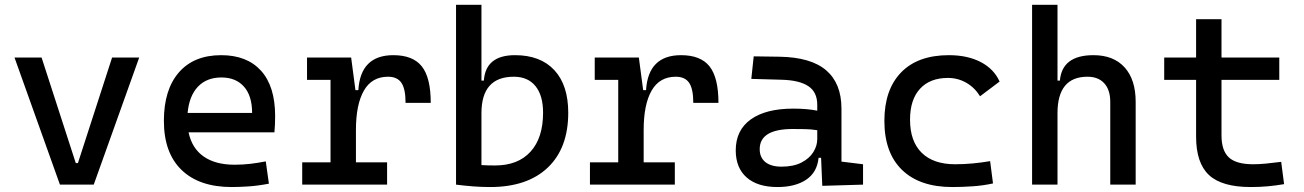

<svg xmlns="http://www.w3.org/2000/svg" viewBox="-20 -752 5313 782"><path d="M224.1 0 39.1 -517.6H149.4L288.6 -87.9H297.4L436.5 -517.6H546.9L361.8 0Z M923.8 9.8Q791.5 9.8 719.5 -59.8Q647.5 -129.4 647.5 -259.8Q647.5 -386.7 708.5 -457Q769.5 -527.3 880.9 -527.3Q985.8 -527.3 1043.2 -463.9Q1100.6 -400.4 1100.6 -279.3Q1100.6 -243.7 1097.7 -212.9H748Q761.7 -147.9 809.6 -114.5Q857.4 -81.1 935.5 -81.1Q967.8 -81.1 999 -84.7Q1030.3 -88.4 1062.5 -94.7L1075.2 -3.9Q1029.3 4.9 991.2 7.3Q953.1 9.8 923.8 9.8ZM744.1 -292H1006.8Q1006.8 -361.8 973.6 -399.2Q940.4 -436.5 881.8 -436.5Q821.8 -436.5 786.1 -398.9Q750.5 -361.3 744.1 -292Z M1429.7 -222.7V-90.8H1556.6V0H1210.9V-90.8H1326.2V-426.8H1230.5V-517.6H1410.2L1427.7 -384.8H1439.5Q1448.2 -527.3 1582 -527.3Q1662.1 -527.3 1698.2 -481.4Q1734.4 -435.5 1734.4 -333H1631.8Q1631.8 -389.6 1615 -414.6Q1598.1 -439.5 1560.5 -439.5Q1494.6 -439.5 1462.2 -383.1Q1429.7 -326.7 1429.7 -222.7Z M1976.1 9.8Q1940.9 9.8 1906.7 7.1Q1872.6 4.4 1837.4 0V-732.4H1940.9V-423.8H1950.7Q1958 -527.3 2077.6 -527.3Q2181.2 -527.3 2237.8 -466.3Q2294.4 -405.3 2294.4 -293Q2294.4 -148.9 2211.2 -69.6Q2127.9 9.8 1976.1 9.8ZM1940.9 -291V-79.6Q1954.6 -78.6 1968.8 -78.4Q1982.9 -78.1 1996.6 -78.1Q2089.8 -78.1 2140.9 -134.3Q2191.9 -190.4 2191.9 -293Q2191.9 -363.3 2160.9 -401.4Q2129.9 -439.5 2072.8 -439.5Q1940.9 -439.5 1940.9 -291Z M2601.6 -222.7V-90.8H2728.5V0H2382.8V-90.8H2498V-426.8H2402.3V-517.6H2582L2599.6 -384.8H2611.3Q2620.1 -527.3 2753.9 -527.3Q2834 -527.3 2870.1 -481.4Q2906.2 -435.5 2906.2 -333H2803.7Q2803.7 -389.6 2786.9 -414.6Q2770 -439.5 2732.4 -439.5Q2666.5 -439.5 2634 -383.1Q2601.6 -326.7 2601.6 -222.7Z M3329.1 4.9 3324.2 -109.4H3314Q3308.1 -49.8 3263.4 -20Q3218.8 9.8 3146.5 9.8Q3065.4 9.8 3021 -29.3Q2976.6 -68.4 2976.6 -139.6Q2976.6 -221.7 3037.8 -265.6Q3099.1 -309.6 3210.9 -309.6Q3266.6 -309.6 3308.6 -301.3V-325.2Q3308.6 -377 3272.2 -401.1Q3235.8 -425.3 3164.1 -427.2L3040 -430.7L3049.8 -522.5L3154.3 -521Q3282.7 -519 3345 -465.6Q3407.2 -412.1 3407.2 -309.6V-93.8L3495.1 -83V0ZM3308.6 -221.7Q3283.7 -225.6 3259 -226.1Q3234.4 -226.6 3209 -226.6Q3074.2 -226.6 3074.2 -144.5Q3074.2 -110.4 3097.4 -91.8Q3120.6 -73.2 3163.1 -73.2Q3211.4 -73.2 3243.9 -89.8Q3276.4 -106.4 3292.5 -132.3Q3308.6 -158.2 3308.6 -185.5Z M3858.4 9.8Q3726.1 9.8 3654.1 -59.8Q3582 -129.4 3582 -259.8Q3582 -386.7 3650.1 -457Q3718.3 -527.3 3844.7 -527.3Q3920.4 -527.3 3974.4 -499.3Q4028.3 -471.2 4051.3 -419.9L3971.7 -359.9Q3949.7 -395.5 3915.5 -415Q3881.3 -434.6 3840.8 -434.6Q3767.6 -434.6 3727.1 -390.4Q3686.5 -346.2 3686.5 -264.6Q3686.5 -176.3 3734.1 -129.6Q3781.7 -83 3870.1 -83Q3906.2 -83 3942.4 -86.4Q3978.5 -89.8 4012.7 -95.7L4024.4 -4.9Q3984.4 3.9 3941.7 6.8Q3898.9 9.8 3858.4 9.8Z M4502 0V-336.9Q4502 -386.2 4477.5 -412.8Q4453.1 -439.5 4409.2 -439.5Q4287.1 -439.5 4287.1 -291V0H4183.6V-732.4H4287.1V-423.8H4296.9Q4305.7 -527.3 4433.6 -527.3Q4515.6 -527.3 4560.5 -477.5Q4605.5 -427.7 4605.5 -336.9V0Z M5074.2 9.8Q4956.5 9.8 4904.1 -39.1Q4851.6 -87.9 4851.6 -195.3V-426.8H4721.7V-517.6H4851.6V-673.8H4955.1V-517.6H5190.4V-426.8H4955.1V-200.2Q4955.1 -138.7 4985.1 -110.8Q5015.1 -83 5084 -83Q5108.4 -83 5135.7 -85.7Q5163.1 -88.4 5198.2 -92.8L5210 -2Q5175.8 3.9 5143.3 6.8Q5110.8 9.8 5074.2 9.8Z"/></svg>

Font: Cascadia Mono PL
Style: Regular
Weight: 400
Monospace: yes
Designer: Aaron Bell
Foundry: Saja Typeworks
Version: Version 2404.023; ttfautohint (v1.8.4)